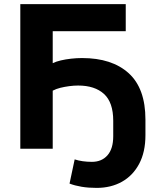

<svg xmlns="http://www.w3.org/2000/svg" viewBox="-20 -725 782 936"><path d="M451 191Q411 191 378 185.5Q345 180 319 170L344 52Q362 58 383.5 61Q405 64 428 64Q476 64 504 32Q532 0 532 -61V-136Q532 -226 487 -267Q442 -308 361 -308Q340 -308 317.5 -305Q295 -302 274.5 -297Q254 -292 237 -283V0H79V-705H593V-573H237V-417Q253 -425 276.5 -430.5Q300 -436 327 -439Q354 -442 380 -442Q526 -442 607.5 -368Q689 -294 689 -142V-66Q689 16 658.5 73.5Q628 131 574.5 161Q521 191 451 191Z"/></svg>

Font: Nunito Sans 10pt ExtraBold
Style: Regular
Weight: 800
Designer: Vernon Adams
Foundry: Vernon Adams
Version: Version 3.101;gftools[0.9.27]